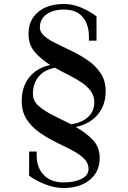

<svg xmlns="http://www.w3.org/2000/svg" viewBox="-20 -827 640 963"><path d="M298 116Q257 116 210.5 99Q164 82 126 54V-67H164V-47Q164 15 200.5 51.5Q237 88 298 88Q354 88 389 70Q424 52 424 21Q424 -10 400 -33Q376 -56 337.5 -75.5Q299 -95 256.5 -116Q214 -137 175.5 -164.5Q137 -192 113 -229.5Q89 -267 89 -321Q89 -392 127 -439.5Q165 -487 232 -501Q187 -529 155 -565.5Q123 -602 123 -657Q123 -726 171 -766.5Q219 -807 301 -807Q342 -807 383.5 -790.5Q425 -774 464 -745V-623H426V-642Q426 -705 394.5 -742Q363 -779 301 -779Q246 -779 213 -755Q180 -731 180 -690Q180 -665 204 -645Q228 -625 265.5 -607Q303 -589 345 -568.5Q387 -548 424.5 -521.5Q462 -495 486 -458Q510 -421 510 -370Q510 -299 470 -252Q430 -205 360 -190Q409 -163 444.5 -126.5Q480 -90 480 -35Q480 35 430 75.5Q380 116 298 116ZM145 -355Q145 -321 174 -295.5Q203 -270 246.5 -248.5Q290 -227 336 -204Q390 -211 421.5 -240Q453 -269 453 -314Q453 -346 435.5 -370Q418 -394 389 -413.5Q360 -433 325 -450.5Q290 -468 256 -487Q204 -478 174.5 -443.5Q145 -409 145 -355Z"/></svg>

Font: Bentinck
Style: Regular
Weight: 400
Designer: Jörg Drees
Foundry: Jörg Drees
Version: Version 1.000; ttfautohint (v1.8.4.7-5d5b)